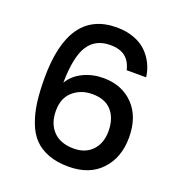

<svg xmlns="http://www.w3.org/2000/svg" viewBox="-134 -860 910 973"><g transform="rotate(20 321.0 -373.5)"><path d="M557.1 -560.1H452.1Q441.4 -606 412.4 -628.9Q383.3 -651.9 331.1 -651.9Q251.5 -651.9 212.6 -591.3Q173.8 -530.8 171.9 -391.1Q198.2 -435.1 247.8 -459Q297.4 -482.9 356 -482.9Q456.1 -482.9 518.1 -418.9Q580.1 -355 580.1 -243.2Q580.1 -135.7 517.1 -67.9Q454.1 0 340.8 0Q278.3 0 231.7 -17.8Q185.1 -35.6 155.3 -66.9Q125.5 -98.1 107.2 -147Q88.9 -195.8 81.5 -252Q74.2 -308.1 74.2 -380.9Q74.2 -747.1 332 -747.1Q383.3 -747.1 425 -731.7Q466.8 -716.3 493.7 -689.7Q520.5 -663.1 536.4 -630.4Q552.2 -597.7 557.1 -560.1ZM331.1 -387.2Q270 -387.2 227.5 -350.6Q185.1 -314 185.1 -245.1Q185.1 -176.3 224.1 -135.7Q263.2 -95.2 335 -95.2Q397.5 -95.2 434.3 -134Q471.2 -172.9 471.2 -237.8Q471.2 -306.2 435.8 -346.7Q400.4 -387.2 331.1 -387.2Z"/></g></svg>

Font: SVN-Poppins Medium
Style: Regular
Weight: 500
Designer: Ninad Kale (Devanagari), Jonny Pinhorn (Latin)
Foundry: Indian Type Foundry
Version: Version 3.002 2017